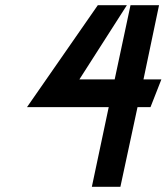

<svg xmlns="http://www.w3.org/2000/svg" viewBox="-20 -720 642 740"><path d="M334 0H444L510 -307H560L602 -414H533L593 -700H483L422 -414H286L469 -700H357L84 -307H399Z"/></svg>

Font: Advent Pro
Style: Bold Italic
Weight: 700
Italic angle: -12°
Designer: VivaRado, Andreas Kalpakidis
Foundry: VivaRado, Andreas Kalpakidis
Version: Version 3.000